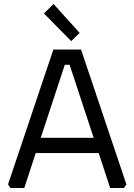

<svg xmlns="http://www.w3.org/2000/svg" viewBox="-20 -937 670 957"><path d="M20 -18 246 -690H384L610 -18L598 0H529L472 -174H158L101 0H32ZM183 -250H447L327 -614H303ZM199 -870 247 -917 377 -773 335 -732Z"/></svg>

Font: Oxanium ExtraLight
Style: Regular
Weight: 400
Version: Version 2.000